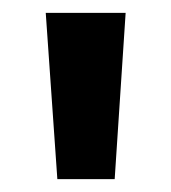

<svg xmlns="http://www.w3.org/2000/svg" viewBox="-20 -734 265 298"><path d="M175 -714H51L69 -456H158Z"/></svg>

Font: Noto Sans Georgian ExtraCondensed SemiBold
Style: Regular
Weight: 600
Width: 2
Designer: Monotype Design Team, Akaki Razmadze
Foundry: Google LLC
Version: Version 2.005